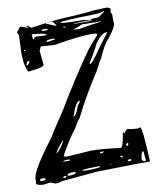

<svg xmlns="http://www.w3.org/2000/svg" viewBox="-96 -952 860 1042"><g transform="rotate(-10 334.5 -431.5)"><path d="M258.8 -856.4Q300.8 -861.3 313.5 -861.3Q465.8 -869.1 486.3 -875L561.5 -877.9Q584 -875 584 -865.2Q580.1 -858.4 580.1 -846.7Q586.9 -838.9 586.9 -835V-793.9L588.9 -792Q588.9 -761.7 528.3 -691.4Q506.8 -660.2 486.3 -611.3Q479.5 -606.4 452.1 -549.8Q377.9 -438.5 315.4 -313.5Q310.5 -312.5 279.3 -258.8Q241.2 -210.9 195.3 -127.9V-126Q197.3 -119.1 210.9 -119.1H213.9L342.8 -127.9Q405.3 -127.9 507.8 -114.3Q519.5 -114.3 533.2 -197.3L541 -188.5Q547.9 -203.1 559.6 -209Q631.8 -196.3 628.9 -208Q642.6 -206.1 650.4 -14.6Q617.2 -15.6 354.5 -9.8L161.1 7.8Q145.5 14.6 125 14.6L96.7 3.9L63.5 8.8H60.5Q24.4 8.8 19.5 -5.9L22.5 -12.7L21.5 -28.3Q23.4 -76.2 147.5 -237.3Q150.4 -247.1 234.4 -372.1Q330.1 -533.2 425.8 -668Q438.5 -685.5 486.3 -739.3L487.3 -746.1Q481.4 -751 459 -751H455.1Q390.6 -751 252 -727.5H245.1L174.8 -732.4L165 -709L172.9 -631.8Q172.9 -617.2 84 -609.4Q67.4 -648.4 67.4 -674.8L65.4 -705.1V-723.6L69.3 -811.5L60.5 -832Q65.4 -832 81.1 -855.5Q86.9 -861.3 128.9 -839.8Q118.2 -849.6 118.2 -853.5V-855.5L120.1 -857.4L141.6 -840.8Q196.3 -848.6 234.4 -853.5Q229.5 -852.5 224.6 -850.6V-846.7H231.4Q279.3 -823.2 279.3 -831.1L277.3 -833ZM301.8 -840.8Q301.8 -834 429.7 -833L461.9 -827.1Q475.6 -833 486.3 -833H509.8L545.9 -858.4V-862.3Q521.5 -853.5 495.1 -853.5Q301.8 -849.6 301.8 -840.8ZM420.9 -590.8Q433.6 -590.8 486.3 -668.9L542 -743.2V-746.1H537.1Q512.7 -746.1 475.6 -695.3Q460 -659.2 420.9 -597.7ZM506.8 -809.6 416 -811.5Q391.6 -799.8 368.2 -793.9V-792L388.7 -789.1H397.5L466.8 -800.8Q502 -803.7 518.6 -809.6V-812.5H516.6ZM137.7 -805.7 140.6 -777.3H142.6Q151.4 -788.1 158.2 -789.1L193.4 -787.1H215.8V-791Q215.8 -798.8 138.7 -805.7ZM284.2 -327.1V-326.2Q298.8 -326.2 316.4 -378.9Q332 -398.4 332 -404.3V-406.2Q310.5 -406.2 284.2 -327.1ZM607.4 -34.2Q611.3 -21.5 623 -21.5Q629.9 -21.5 629.9 -25.4L625 -75.2H621.1Q613.3 -75.2 607.4 -34.2ZM281.2 -32.2V-28.3L301.8 -26.4H309.6Q356.4 -26.4 379.9 -32.2V-35.2L371.1 -37.1H370.1Q312.5 -37.1 281.2 -32.2ZM197.3 -21.5V-18.6L200.2 -14.6H204.1Q240.2 -14.6 245.1 -25.4Q245.1 -28.3 222.7 -30.3Q197.3 -27.3 197.3 -21.5ZM159.2 -146.5V-144.5Q186.5 -169.9 206.1 -206.1V-210Q184.6 -190.4 161.1 -153.3ZM377 -824.2 375 -823.2V-821.3H469.7L472.7 -824.2L443.4 -826.2ZM210.9 -756.8V-750H212.9L258.8 -756.8V-757.8L254.9 -761.7H234.4Q223.6 -761.7 210.9 -756.8ZM44.9 -18.6V-16.6L48.8 -12.7H70.3L76.2 -18.6V-19.5L70.3 -25.4H60.5Q46.9 -25.4 44.9 -18.6ZM194.3 -817.4V-814.5L210.9 -812.5Q228.5 -813.5 228.5 -817.4V-819.3L219.7 -821.3H197.3ZM81.1 -648.4 83 -643.6H85.9Q94.7 -648.4 99.6 -661.1L97.7 -666H92.8Q86.9 -664.1 81.1 -648.4ZM186.5 -94.7H220.7L224.6 -98.6L220.7 -101.6H212.9Q186.5 -101.6 186.5 -94.7ZM532.2 -39.1 535.2 -35.2H542Q550.8 -35.2 552.7 -40L547.9 -45.9H539.1ZM390.6 -107.4Q390.6 -103.5 395.5 -103.5Q412.1 -105.5 412.1 -110.4L411.1 -112.3H395.5ZM539.1 -127.9V-122.1L542 -119.1H543.9Q550.8 -122.1 550.8 -130.9V-134.8H545.9ZM171.9 -11.7V-7.8H185.5L190.4 -12.7L186.5 -16.6H176.8ZM496.1 -71.3V-69.3Q496.1 -64.5 507.8 -62.5L509.8 -64.5V-67.4L506.8 -71.3ZM313.5 -816.4V-814.5Q315.4 -809.6 324.2 -809.6V-812.5L320.3 -816.4ZM257.8 -856.4Q249 -855.5 235.4 -853.5Q248 -857.4 258.8 -857.4ZM81.1 -729.5V-725.6L84 -722.7H87.9V-725.6L84 -729.5ZM436.5 -39.1V-35.2H441.4V-39.1Z"/></g></svg>

Font: Love Ya Like A Sister
Style: Regular
Weight: 400
Designer: Kimberly Geswein
Foundry: Kimberly Geswein
Version: Version 1.002 2007